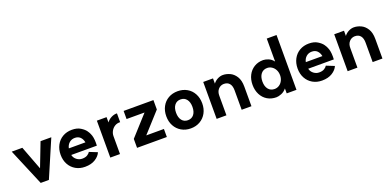

<svg xmlns="http://www.w3.org/2000/svg" viewBox="-4 -1536 4825 2380"><g transform="rotate(-20 2408.0 -346.5)"><path d="M355 14H247L42 -473H182L301 -159L422 -473H564Z M598 -228Q598 -299 628 -355Q658 -411 711.5 -442Q765 -473 834 -473Q902 -473 947 -445Q992 -417 1012.5 -387Q1033 -357 1038 -342Q1060 -296 1060 -221L1059 -182H721Q730 -142 762.5 -117Q795 -92 834 -92Q878 -92 903.5 -108.5Q929 -125 939 -143L1044 -101Q1024 -53 970 -19Q916 15 834 15Q765 15 711.5 -16Q658 -47 628 -102Q598 -157 598 -228ZM834 -366Q791 -366 760.5 -339.5Q730 -313 721 -269H940Q931 -314 904.5 -340Q878 -366 834 -366Z M1165 -473H1293V-403Q1317 -437 1355.5 -456Q1394 -475 1430 -473V-357Q1389 -359 1358 -339.5Q1327 -320 1310 -288Q1293 -256 1293 -223V14H1165Z M1911 -349 1678 -92H1911V14H1518V-104L1755 -366H1518V-473H1911Z M2337 -229Q2337 -292 2308 -329Q2279 -366 2229 -366Q2179 -366 2150 -329.5Q2121 -293 2121 -229Q2121 -165 2150 -128.5Q2179 -92 2229 -92Q2279 -92 2308 -128.5Q2337 -165 2337 -229ZM2466 -229Q2466 -158 2436 -102.5Q2406 -47 2352 -15.5Q2298 16 2229 16Q2160 16 2106 -15.5Q2052 -47 2022 -102.5Q1992 -158 1992 -229Q1992 -300 2022 -356Q2052 -412 2106 -443Q2160 -474 2229 -474Q2298 -474 2352 -443Q2406 -412 2436 -356Q2466 -300 2466 -229Z M2798 -363Q2754 -362 2725 -329.5Q2696 -297 2697 -243V14H2568V-473H2697V-404Q2720 -435 2755 -453Q2790 -471 2825 -471Q2870 -471 2916.5 -450Q2963 -429 2995 -378.5Q3027 -328 3027 -245V14H2898V-243Q2898 -301 2872.5 -332Q2847 -363 2798 -363Z M3130 -229Q3130 -300 3158.5 -355.5Q3187 -411 3238.5 -442.5Q3290 -474 3357 -474Q3386 -474 3424.5 -459Q3463 -444 3492 -406V-709H3621V14H3492V-51Q3463 -15 3424 0.5Q3385 16 3357 16Q3290 16 3238.5 -15Q3187 -46 3158.5 -102Q3130 -158 3130 -229ZM3492 -226Q3492 -265 3476 -296.5Q3460 -328 3432 -346.5Q3404 -365 3371 -365Q3319 -365 3289 -327.5Q3259 -290 3259 -226Q3259 -162 3289 -125Q3319 -88 3371 -88Q3404 -88 3432 -106Q3460 -124 3476 -156Q3492 -188 3492 -226Z M3724 -228Q3724 -299 3754 -355Q3784 -411 3837.5 -442Q3891 -473 3960 -473Q4028 -473 4073 -445Q4118 -417 4138.5 -387Q4159 -357 4164 -342Q4186 -296 4186 -221L4185 -182H3847Q3856 -142 3888.5 -117Q3921 -92 3960 -92Q4004 -92 4029.5 -108.5Q4055 -125 4065 -143L4170 -101Q4150 -53 4096 -19Q4042 15 3960 15Q3891 15 3837.5 -16Q3784 -47 3754 -102Q3724 -157 3724 -228ZM3960 -366Q3917 -366 3886.5 -339.5Q3856 -313 3847 -269H4066Q4057 -314 4030.5 -340Q4004 -366 3960 -366Z M4526 -363Q4482 -362 4453 -329.5Q4424 -297 4425 -243V14H4296V-473H4425V-404Q4448 -435 4483 -453Q4518 -471 4553 -471Q4598 -471 4644.5 -450Q4691 -429 4723 -378.5Q4755 -328 4755 -245V14H4626V-243Q4626 -301 4600.5 -332Q4575 -363 4526 -363Z"/></g></svg>

Font: SUITE ExtraBold
Style: Regular
Weight: 800
Designer: Sun
Foundry: Sun
Version: Version 2.040